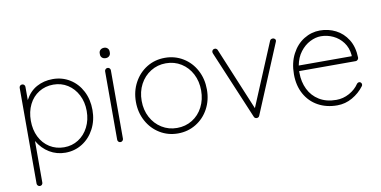

<svg xmlns="http://www.w3.org/2000/svg" viewBox="-79 -884 2604 1313"><g transform="rotate(-10 1223.0 -227.5)"><path d="M547 -250Q547 -178 516.5 -119.5Q486 -61 433 -27.5Q380 6 315 6Q255 6 205 -24Q155 -54 123 -109V180Q123 188 117.5 194Q112 200 103 200Q95 200 89 194Q83 188 83 180V-485Q83 -493 88.5 -499Q94 -505 103 -505Q112 -505 117.5 -499Q123 -493 123 -485V-393Q153 -450 203 -477.5Q253 -505 315 -505Q381 -505 434 -472Q487 -439 517 -381Q547 -323 547 -250ZM507 -250Q507 -312 481.5 -361.5Q456 -411 412 -439Q368 -467 313 -467Q257 -467 212.5 -439.5Q168 -412 143.5 -362.5Q119 -313 119 -250Q119 -187 143.5 -137.5Q168 -88 212.5 -60Q257 -32 313 -32Q368 -32 412 -60Q456 -88 481.5 -138Q507 -188 507 -250Z M698 0Q689 0 683.5 -6Q678 -12 678 -20V-495Q678 -503 684 -509Q690 -515 698 -515Q707 -515 712.5 -509Q718 -503 718 -495V-20Q718 -12 712 -6Q706 0 698 0ZM663 -615V-623Q663 -637 673 -646Q683 -655 699 -655Q713 -655 722.5 -646Q732 -637 732 -623V-615Q732 -601 722.5 -592Q713 -583 698 -583Q682 -583 672.5 -592Q663 -601 663 -615Z M1096 10Q1027 10 970.5 -24.5Q914 -59 881.5 -119Q849 -179 849 -252Q849 -326 881.5 -386Q914 -446 970 -480.5Q1026 -515 1096 -515Q1165 -515 1221.5 -480.5Q1278 -446 1310 -386Q1342 -326 1342 -252Q1342 -178 1310 -118.5Q1278 -59 1221.5 -24.5Q1165 10 1096 10ZM1096 -477Q1038 -477 990.5 -447.5Q943 -418 916 -367Q889 -316 889 -252Q889 -189 916 -138Q943 -87 990.5 -57.5Q1038 -28 1096 -28Q1155 -28 1202 -57Q1249 -86 1275.5 -137.5Q1302 -189 1302 -252Q1302 -316 1275.5 -367Q1249 -418 1202 -447.5Q1155 -477 1096 -477Z M1865 -501Q1865 -495 1862 -489L1663 -13Q1661 -7 1655.5 -3.5Q1650 0 1644 0Q1638 0 1632.5 -3.5Q1627 -7 1625 -13L1425 -488Q1423 -494 1423 -497Q1423 -505 1428.5 -511Q1434 -517 1444 -517Q1449 -517 1454.5 -513.5Q1460 -510 1462 -504L1643 -69L1825 -504Q1830 -517 1846 -517Q1852 -517 1858.5 -512.5Q1865 -508 1865 -501Z M2393 -102Q2393 -95 2389 -90Q2356 -46 2307 -18Q2258 10 2202 10Q2127 10 2069 -22Q2011 -54 1978.5 -113Q1946 -172 1946 -250Q1946 -330 1977.5 -390.5Q2009 -451 2061 -483Q2113 -515 2172 -515Q2231 -515 2281.5 -489.5Q2332 -464 2364 -413Q2396 -362 2398 -287Q2398 -279 2392 -272.5Q2386 -266 2378 -266H1985V-253Q1985 -191 2010 -139.5Q2035 -88 2084 -58Q2133 -28 2202 -28Q2250 -28 2292.5 -51.5Q2335 -75 2359 -111Q2366 -120 2376 -120Q2383 -120 2388 -114.5Q2393 -109 2393 -102ZM1989 -304H2357V-313Q2352 -364 2324.5 -400.5Q2297 -437 2256.5 -456Q2216 -475 2172 -475Q2135 -475 2096.5 -455.5Q2058 -436 2028.5 -397.5Q1999 -359 1989 -304Z"/></g></svg>

Font: Quicksand Light
Style: Regular
Weight: 300
Designer: Andrew Paglinawan
Foundry: Andrew Paglinawan
Version: Version 3.000